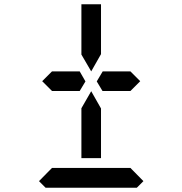

<svg xmlns="http://www.w3.org/2000/svg" viewBox="-20 -881 856 901"><path d="M454 -157V-139H362V-327V-373L408 -453L454 -372V-327ZM224 -454 178 -500 224 -546H328H354L381 -499L354 -454H238ZM362 -861H454V-673V-627L408 -546L362 -625V-673ZM653 -31 622 0H194L163 -31L224 -93H226H362H454H590H592ZM592 -546 638 -500 592 -454H578H501H461L434 -499L462 -546H488Z"/></svg>

Font: DSEG14 Classic Mini
Style: Regular
Weight: 400
Designer: Keshikan(Twitter:@keshinomi_88pro)
Version: Version 0.46